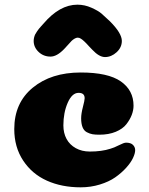

<svg xmlns="http://www.w3.org/2000/svg" viewBox="-20 -794 639 821"><path d="M342 -374Q342 -397 316 -397Q288 -397 269.5 -354.5Q251 -312 251 -258Q251 -225 264.5 -200Q278 -175 304 -160.5Q330 -146 364 -146Q415 -146 452 -158Q467 -162 488.5 -173Q510 -184 519 -184Q539 -184 548.5 -174.5Q558 -165 558 -152Q558 -138 548.5 -118Q539 -98 519 -76Q499 -54 472.5 -35.5Q446 -17 407 -5Q368 7 325 7Q244 7 180.5 -21.5Q117 -50 79 -107.5Q41 -165 41 -242Q41 -354 120 -419Q199 -484 325 -484Q442 -484 496.5 -446Q551 -408 551 -342Q551 -323 543.5 -303Q536 -283 520.5 -263Q505 -243 475 -230.5Q445 -218 405 -218Q387 -218 375.5 -220Q364 -222 351.5 -228.5Q339 -235 333 -250Q327 -265 327 -288Q327 -308 334.5 -336.5Q342 -365 342 -374ZM450 -703Q501 -652 501 -619Q501 -591 478.5 -570.5Q456 -550 429 -550Q404 -550 375 -581Q370 -586 362 -594.5Q354 -603 350.5 -607Q347 -611 341.5 -616Q336 -621 333 -623.5Q330 -626 326 -628.5Q322 -631 319 -632Q316 -633 312 -633Q306 -633 298.5 -628.5Q291 -624 286 -619Q281 -614 270.5 -602Q260 -590 254 -584Q223 -552 196 -552Q166 -552 145 -572Q124 -592 124 -619Q124 -627 126 -634.5Q128 -642 130.5 -647Q133 -652 138.5 -660Q144 -668 146.5 -671Q149 -674 156.5 -682.5Q164 -691 166 -693Q235 -774 311 -774Q342 -774 371 -761Q400 -748 414 -736Q428 -724 450 -703Z"/></svg>

Font: Coiny 2.0
Style: Regular
Weight: 400
Version: Version 1.001 July 11, 2018